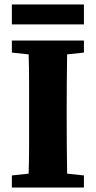

<svg xmlns="http://www.w3.org/2000/svg" viewBox="-20 -838 428 858"><path d="M33 -603V-657H355V-603L280 -595Q279 -534 278.5 -472Q278 -410 278 -347V-311Q278 -249 278.5 -186.5Q279 -124 280 -62L355 -54V0H33V-54L108 -62Q110 -123 110 -185Q110 -247 110 -310V-347Q110 -409 110 -471.5Q110 -534 108 -595ZM33 -729V-818H355V-729Z"/></svg>

Font: Source Serif Pro
Style: Bold
Weight: 700
Designer: Frank Grießhammer
Foundry: Adobe Systems Incorporated
Version: Version 3.001;hotconv 1.0.111;makeotfexe 2.5.65597